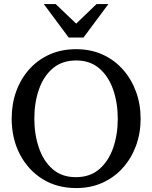

<svg xmlns="http://www.w3.org/2000/svg" viewBox="-20 -936 771 972"><path d="M691.9 -335Q691.9 -262.2 668.7 -198.7Q645.5 -135.3 602.5 -86.9Q559.6 -38.6 499.5 -11.2Q439.5 16.1 366.2 16.1Q268.1 16.1 194.6 -30Q121.1 -76.2 80.1 -155.8Q39.1 -235.4 39.1 -335.9Q39.1 -409.2 61.8 -472.7Q84.5 -536.1 127.4 -584.5Q170.4 -632.8 230.5 -659.9Q290.5 -687 365.2 -687Q439.5 -687 499.5 -659.7Q559.6 -632.3 602.5 -583.7Q645.5 -535.2 668.7 -471.4Q691.9 -407.7 691.9 -335ZM576.2 -334Q576.2 -415.5 552.7 -482.7Q529.3 -549.8 482.7 -589.8Q436 -629.9 366.2 -629.9Q293.9 -629.9 246.8 -589.6Q199.7 -549.3 176.8 -482.4Q153.8 -415.5 153.8 -335.9Q153.8 -255.9 176.8 -188.2Q199.7 -120.6 246.3 -79.8Q293 -39.1 363.8 -39.1Q436 -39.1 482.9 -79.8Q529.8 -120.6 553 -187.7Q576.2 -254.9 576.2 -334ZM528.8 -915.5 402.8 -746.1H327.6L201.7 -915.5H261.7L365.7 -816.4L468.8 -915.5Z"/></svg>

Font: Charis
Style: Regular
Weight: 400
Designer: Walt Agee, Miriam Martin, Annie Olsen, Victor Gaultney, Lorna Priest, Alan Ward, Bob Hallissy, Martin Hosken, Sharon Cor
Foundry: SIL Global
Version: Version 7.000